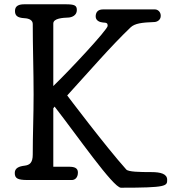

<svg xmlns="http://www.w3.org/2000/svg" viewBox="-20 -841 805 897"><path d="M229 -731C229 -756 275 -758 300 -759C316 -760 339 -769 339 -794C339 -816 328 -821 286 -821H94C72 -821 50 -816 50 -790C50 -768 61 -758 94 -756C117 -755 133 -746 133 -729C133 -623 137 -507 137 -401C137 -296 133 -217 133 -119C133 -81 119 -70 95 -67C69 -64 49 -56 49 -33C49 -8 62 0 108 0H316C329 0 344 -10 344 -35C344 -56 328 -62 303 -62H229V-335L235 -343C339 -210 509 36 545 36C759 36 761 28 761 -1C761 -29 730 -37 687 -37C632 -37 580 -38 570 -49C474 -156 294 -395 294 -395C400 -511 496 -623 590 -713C610 -732 644 -736 700 -738C713 -738 731 -747 731 -767C731 -787 716 -797 704 -797H461C435 -797 427 -781 427 -764C427 -744 447 -737 460 -736C479 -735 483 -733 483 -720C483 -703 304 -511 229 -439Z"/></svg>

Font: Life Savers
Style: ExtraBold
Weight: 800
Designer: Pablo Impallari, Rodrigo Fuenzalida, Brenda Gallo
Foundry: Pablo Impallari, Rodrigo Fuenzalida, Brenda Gallo
Version: Version 3.000